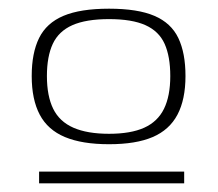

<svg xmlns="http://www.w3.org/2000/svg" viewBox="-20 -696 501 442"><path d="M70 -274V-301H404V-274ZM53 -521Q53 -574 70 -608.5Q87 -643 126 -659.5Q165 -676 231 -676Q297 -676 335.5 -659.5Q374 -643 390.5 -608.5Q407 -574 407 -521Q407 -467 388.5 -432Q370 -397 331.5 -380.5Q293 -364 231 -364Q169 -364 129.5 -380.5Q90 -397 71.5 -432Q53 -467 53 -521ZM88 -521Q88 -475 102.5 -445.5Q117 -416 149 -402Q181 -388 231 -388Q281 -388 312 -402Q343 -416 357.5 -445.5Q372 -475 372 -521Q372 -566 359 -595Q346 -624 315 -638Q284 -652 231 -652Q178 -652 146.5 -638Q115 -624 101.5 -595Q88 -566 88 -521Z"/></svg>

Font: Georama Expanded ExtraLight
Style: Regular
Weight: 250
Width: 7
Designer: Jean-Baptiste Levee
Foundry: Production Type
Version: Version 1.001